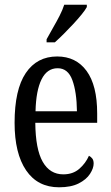

<svg xmlns="http://www.w3.org/2000/svg" viewBox="-20 -786 471 816"><path d="M231 10Q140 10 91 -62Q42 -134 42 -264Q42 -405 89.5 -475.5Q137 -546 223 -546Q303 -546 348 -484.5Q393 -423 393 -304V-264H130Q131 -152 161.5 -98.5Q192 -45 249 -45Q290 -45 317 -68.5Q344 -92 358 -124Q366 -120 372 -112.5Q378 -105 378 -91Q378 -71 362.5 -47Q347 -23 314.5 -6.5Q282 10 231 10ZM307 -313Q306 -395 287.5 -445.5Q269 -496 225 -496Q180 -496 156.5 -448.5Q133 -401 131 -313ZM178 -619Q192 -645 206.5 -670Q221 -695 233.5 -719.5Q246 -744 253 -766H349V-756Q342 -743 326.5 -724Q311 -705 291.5 -684Q272 -663 251.5 -642.5Q231 -622 213 -606H178Z"/></svg>

Font: Noto Serif ExtraCondensed
Style: Regular
Weight: 400
Width: 2
Designer: Monotype Design Team
Foundry: Monotype Imaging Inc.
Version: Version 2.013